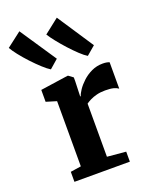

<svg xmlns="http://www.w3.org/2000/svg" viewBox="-217 -975 842 1063"><g transform="rotate(-20 204.0 -444.0)"><path d="M33 0V-59L95.5 -68.5V-452.5L34.5 -471V-541L196 -564.5H200.5L227.5 -544.5V-521L224.5 -433.5H228Q232 -447.5 246.2 -468.8Q260.5 -490 283.5 -511.5Q306.5 -533 337 -547.5Q367.5 -562 403.5 -562Q417.5 -562 427.2 -560Q437 -558 442.5 -555.5V-400Q432 -408 414 -412.8Q396 -417.5 365.5 -417.5Q337.5 -417.5 315 -411.8Q292.5 -406 276.2 -397.8Q260 -389.5 249.5 -382V-69L359.5 -59V0ZM123 -630Q106 -640 80 -663.8Q54 -687.5 26.5 -717Q-1 -746.5 -23 -774.5Q-45 -802.5 -55 -821L31.5 -887.5L174.5 -674L124 -630ZM341 -630Q324 -640 299.2 -663.2Q274.5 -686.5 248.2 -715.2Q222 -744 199.8 -772Q177.5 -800 165.5 -819.5L252 -887.5L393 -674L341.5 -630Z"/></g></svg>

Font: Merriweather 28pt ExtraBold
Style: Regular
Weight: 800
Version: Version 2.100